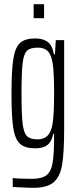

<svg xmlns="http://www.w3.org/2000/svg" viewBox="-20 -702 374 919"><path d="M41 193V150Q73 154 132 154Q180 154 202.5 136.5Q225 119 232 76.5Q239 34 239 -56V-62H235Q228 -25 207.5 -8.5Q187 8 149 8Q100 8 76 -13.5Q52 -35 43.5 -89.5Q35 -144 35 -255Q35 -367 44 -421.5Q53 -476 76.5 -497Q100 -518 149 -518Q184 -518 207 -502.5Q230 -487 238 -442H243L247 -510H287V-80Q287 31 277 88Q267 145 236 171Q205 197 140 197Q113 197 41 193ZM232 -111Q239 -161 239 -251Q239 -359 232 -400Q225 -441 208.5 -457.5Q192 -474 161 -474Q125 -474 109.5 -459.5Q94 -445 88.5 -401Q83 -357 83 -255Q83 -153 88.5 -109Q94 -65 109.5 -50Q125 -35 160 -35Q190 -35 207.5 -52.5Q225 -70 232 -111ZM141 -615V-682H191V-615Z"/></svg>

Font: Saira Ultra Condensed Light
Style: Regular
Weight: 300
Width: 1
Designer: Hector Gatti with collaboration of the Omnibus-Type team
Foundry: Omnibus-Type
Version: Version 1.001; ttfautohint (v1.8)